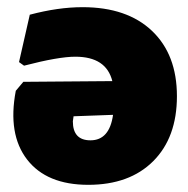

<svg xmlns="http://www.w3.org/2000/svg" viewBox="-20 -504 525 535"><path d="M210 -484Q334 -484 403.5 -418Q473 -352 473 -236Q473 -121 407 -55Q341 11 226 11Q110 11 55.5 -59.5Q1 -130 24 -251L45 -276L293 -278Q276 -346 190 -346Q143 -346 47 -321L33 -331L63 -463Q142 -484 210 -484ZM183 -166Q183 -113 232 -113Q285 -113 295 -184L185 -180Z"/></svg>

Font: Alegreya Sans SC Black
Style: Regular
Weight: 900
Designer: Juan Pablo del Peral
Foundry: Huerta Tipografica
Version: Version 2.007